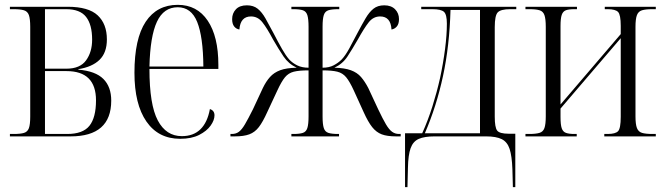

<svg xmlns="http://www.w3.org/2000/svg" viewBox="-20 -564 2753 794"><path d="M21 0V-10H37Q65 -10 79.5 -14.5Q94 -19 99.5 -34Q105 -49 105 -82V-453Q105 -486 99.5 -501.5Q94 -517 79 -521.5Q64 -526 37 -526H21V-536H260Q346 -536 384 -500.5Q422 -465 422 -401Q422 -346 391.5 -316.5Q361 -287 304 -278V-276Q375 -270 407.5 -237.5Q440 -205 440 -148Q440 0 272 0ZM255 -280Q311 -280 336 -314.5Q361 -349 361 -400Q361 -462 336 -494Q311 -526 254 -526H166V-280ZM258 -10Q323 -10 350 -44Q377 -78 377 -149Q377 -270 255 -270H166V-10Z M725 10Q635 10 585.5 -61.5Q536 -133 536 -263Q536 -404 582.5 -474Q629 -544 715 -544Q795 -544 839 -478.5Q883 -413 883 -296V-279H598Q598 -131 632.5 -66Q667 -1 732 -1Q780 -1 809 -29.5Q838 -58 848 -113Q867 -107 867 -87Q867 -67 851 -44.5Q835 -22 803.5 -6Q772 10 725 10ZM821 -289Q820 -412 795.5 -473Q771 -534 715 -534Q657 -534 629 -474Q601 -414 598 -289Z M933 0V-10H939Q956 -10 968 -19Q980 -28 993 -50Q1006 -72 1026 -112L1067 -200Q1080 -227 1096.5 -245.5Q1113 -264 1138.5 -273.5Q1164 -283 1207 -284Q1173 -300 1152.5 -330.5Q1132 -361 1109 -401Q1084 -448 1065 -472Q1046 -496 1018 -496Q974 -496 970 -442Q957 -444 948.5 -454.5Q940 -465 940 -485Q940 -509 955.5 -525.5Q971 -542 1001 -542Q1028 -542 1045.5 -528Q1063 -514 1077.5 -488.5Q1092 -463 1111 -427Q1130 -390 1146 -362Q1162 -334 1176 -318Q1190 -303 1209.5 -293.5Q1229 -284 1256 -284V-453Q1256 -486 1251 -501.5Q1246 -517 1232.5 -521.5Q1219 -526 1194 -526H1185V-536H1383V-526H1378Q1352 -526 1338 -521.5Q1324 -517 1319 -501.5Q1314 -486 1314 -454V-284Q1341 -284 1360 -294Q1379 -304 1393 -318Q1408 -334 1423.5 -362Q1439 -390 1458 -427Q1477 -463 1492 -488.5Q1507 -514 1524.5 -528Q1542 -542 1569 -542Q1598 -542 1614 -525.5Q1630 -509 1630 -485Q1630 -465 1621 -454.5Q1612 -444 1599 -442Q1596 -496 1552 -496Q1524 -496 1505 -472Q1486 -448 1460 -401Q1437 -361 1417 -330.5Q1397 -300 1363 -284Q1405 -283 1431 -273.5Q1457 -264 1473 -245.5Q1489 -227 1503 -200L1544 -112Q1563 -72 1576 -50Q1589 -28 1601.5 -19Q1614 -10 1630 -10H1637V0H1618Q1581 0 1558.5 -8.5Q1536 -17 1519 -38.5Q1502 -60 1484 -100L1443 -190Q1426 -227 1411.5 -244.5Q1397 -262 1375 -267.5Q1353 -273 1314 -273V-82Q1314 -50 1319 -34.5Q1324 -19 1338 -14.5Q1352 -10 1378 -10H1382V0H1185V-10H1194Q1219 -10 1232.5 -14.5Q1246 -19 1251 -34.5Q1256 -50 1256 -83V-273Q1217 -273 1195 -267.5Q1173 -262 1158.5 -244.5Q1144 -227 1127 -190L1085 -100Q1067 -60 1050.5 -38.5Q1034 -17 1011 -8.5Q988 0 951 0Z M1655 210V-13H1726Q1750 -66 1768.5 -125Q1787 -184 1800 -242Q1813 -303 1820.5 -361.5Q1828 -420 1828 -466Q1828 -504 1816 -515Q1804 -526 1768 -526H1722V-536H2115V-526H2090Q2051 -526 2038.5 -513Q2026 -500 2026 -452V-82Q2026 -37 2036 -24Q2046 -11 2084 -11H2111V210H2101L2099 136Q2097 81 2087.5 52Q2078 23 2055 11.5Q2032 0 1990 0H1777Q1735 0 1711.5 10.5Q1688 21 1678 49Q1668 77 1667 130L1665 210ZM1737 -13H1965V-523H1843Q1839 -375 1812 -249.5Q1785 -124 1737 -13Z M2153 0V-10H2169Q2196 -10 2211 -14.5Q2226 -19 2231.5 -34.5Q2237 -50 2237 -83V-453Q2237 -486 2231.5 -501.5Q2226 -517 2211.5 -521.5Q2197 -526 2170 -526H2153V-536H2366V-526H2355Q2332 -526 2320 -521.5Q2308 -517 2303 -502.5Q2298 -488 2298 -456V-132L2547 -423V-457Q2547 -503 2536 -514.5Q2525 -526 2493 -526H2481V-536H2692V-526H2678Q2650 -526 2635 -521.5Q2620 -517 2614 -501.5Q2608 -486 2608 -453V-83Q2608 -50 2614 -34.5Q2620 -19 2635 -14.5Q2650 -10 2678 -10H2692V0H2479V-10H2493Q2525 -10 2536 -21.5Q2547 -33 2547 -81V-406L2298 -115V-80Q2298 -48 2303 -33.5Q2308 -19 2320.5 -14.5Q2333 -10 2355 -10H2365V0Z"/></svg>

Font: Noto Serif Display Condensed Light
Style: Regular
Weight: 300
Width: 3
Designer: Monotype Design Team
Foundry: Monotype Imaging Inc.
Version: Version 2.009